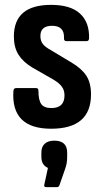

<svg xmlns="http://www.w3.org/2000/svg" viewBox="-20 -521 424 789"><path d="M190 8Q25 8 35 -147Q36 -159 46 -159H129Q138 -159 138 -147Q138 -110 149.5 -93.5Q161 -77 191 -77Q245 -77 245 -129Q245 -150 234.5 -164.5Q224 -179 201 -193L112 -244Q74 -267 55.5 -297Q37 -327 37 -371Q37 -501 190 -501Q270 -501 309 -465Q348 -429 346 -363Q345 -352 336 -352H253Q242 -352 243 -365Q245 -415 194 -415Q146 -415 146 -373Q146 -354 155.5 -341Q165 -328 189 -315L274 -264Q316 -239 335 -209.5Q354 -180 354 -133Q354 8 190 8ZM169 248Q160 248 162 238L177 169Q165 164 157.5 153Q150 142 150 123V106Q150 82 164 69.5Q178 57 203 57Q256 57 256 106V124Q256 138 254 149.5Q252 161 247 175L224 241Q221 248 214 248Z"/></svg>

Font: Sofia Sans Condensed
Style: Bold
Weight: 700
Designer: Botio Nikoltchev, Ani Petrova
Foundry: lettersoup
Version: Version 4.101; ttfautohint (v1.8.4.7-5d5b)